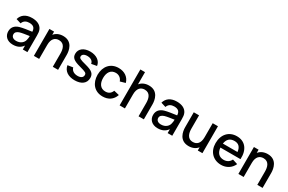

<svg xmlns="http://www.w3.org/2000/svg" viewBox="143 -2019 4999 3334"><g transform="rotate(30 2642.5 -352.5)"><path d="M222.5 15C310 15 372.5 -15 417 -78.5V0H509.5V-332.5C509.5 -377.5 507.5 -416.5 490.5 -452C457 -523 382 -555 285.5 -555C160.5 -555 85.5 -496 59.5 -403.5L157 -373.5C175.5 -433.5 227.5 -458.5 284.5 -458.5C369 -458.5 403 -423.5 406.5 -349C319 -337 230 -325.5 167.5 -307C84 -280.5 40 -228.5 40 -147C40 -59 103 15 222.5 15ZM241 -70.5C174 -70.5 143.5 -106 143.5 -148C143.5 -190.5 175 -213.5 218 -228C263.5 -241.5 324 -250 405.5 -262C405 -236.5 403 -202.5 394.5 -177.5C382.5 -125 330 -70.5 241 -70.5Z M745 0V-281C745 -409 807 -455.5 882 -455.5C997 -455.5 1018.5 -349.5 1018.5 -265.5V0H1124.5V-300C1124.5 -383.5 1097 -554.5 911 -554.5C832.5 -554.5 772 -525 732.5 -475.5V-540H639V0Z M1461 14.5C1597.5 14.5 1680 -49.5 1680 -156.5C1680 -240 1633.5 -281.5 1497.5 -316.5C1371 -348.5 1346.5 -362.5 1346.5 -398.5C1346.5 -439.5 1389.5 -465.5 1453 -463C1519 -460.5 1562.5 -428.5 1570 -377L1677 -396.5C1665 -492.5 1576 -555 1452 -555C1325 -555 1242 -491 1242 -393C1242 -313.5 1288 -275 1427.5 -238.5C1554.5 -204.5 1572.5 -193.5 1572.5 -152.5C1572.5 -105.5 1533 -77.5 1468 -77.5C1396 -77.5 1345 -111.5 1331.5 -168L1224.5 -151.5C1243 -46 1329.5 14.5 1461 14.5Z M2021.5 15C2137.5 15 2221.5 -42.5 2257 -148.5L2151 -173.5C2129 -115.5 2088.5 -83.5 2021.5 -83.5C1922.5 -83.5 1872 -158.5 1871.5 -270C1872 -378 1919 -456.5 2021.5 -456.5C2082 -456.5 2132.5 -421 2153 -360.5L2257 -390.5C2230 -492 2141 -555 2023 -555C1859.5 -555 1761.5 -437 1760.5 -270C1761.5 -105.5 1856 15 2021.5 15Z M2464.5 0V-281C2464.5 -409 2526.5 -455.5 2601.5 -455.5C2716.5 -455.5 2738 -349.5 2738 -265.5V0H2844V-300C2844 -383.5 2816.5 -554.5 2630.5 -554.5C2552 -554.5 2491.5 -525 2452 -475.5V-720H2358.5V0Z M3126.5 15C3214 15 3276.5 -15 3321 -78.5V0H3413.5V-332.5C3413.5 -377.5 3411.5 -416.5 3394.5 -452C3361 -523 3286 -555 3189.5 -555C3064.5 -555 2989.5 -496 2963.5 -403.5L3061 -373.5C3079.5 -433.5 3131.5 -458.5 3188.5 -458.5C3273 -458.5 3307 -423.5 3310.5 -349C3223 -337 3134 -325.5 3071.5 -307C2988 -280.5 2944 -228.5 2944 -147C2944 -59 3007 15 3126.5 15ZM3145 -70.5C3078 -70.5 3047.5 -106 3047.5 -148C3047.5 -190.5 3079 -213.5 3122 -228C3167.5 -241.5 3228 -250 3309.5 -262C3309 -236.5 3307 -202.5 3298.5 -177.5C3286.5 -125 3234 -70.5 3145 -70.5Z M3747 14.5C3825.5 14.5 3886 -15 3925.5 -64.5V0H4018.5V-540H3913V-259C3913 -131 3851 -84.5 3776 -84.5C3661 -84.5 3639.5 -190.5 3639.5 -274.5V-540H3533.5V-240C3533.5 -156.5 3561 14.5 3747 14.5Z M4398 15C4502.5 15 4594 -40.5 4636 -137L4533.5 -169.5C4507 -114 4458 -83.5 4393 -83.5C4302 -83.5 4249 -140.5 4240.5 -240.5H4643C4654 -434 4558 -555 4393 -555C4235 -555 4128.5 -442.5 4128.5 -265.5C4128.5 -98.5 4236.5 15 4398 15ZM4397 -462.5C4480 -462.5 4525 -417 4536 -322H4243C4256.5 -413.5 4307.5 -462.5 4397 -462.5Z M4845.5 0V-281C4845.5 -409 4907.5 -455.5 4982.5 -455.5C5097.5 -455.5 5119 -349.5 5119 -265.5V0H5225V-300C5225 -383.5 5197.5 -554.5 5011.5 -554.5C4933 -554.5 4872.5 -525 4833 -475.5V-540H4739.5V0Z"/></g></svg>

Font: Manrope SemiBold
Style: Regular
Weight: 600
Designer: Mikhail Sharanda
Foundry: Mikhail Sharanda
Version: Version 4.505